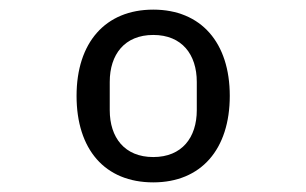

<svg xmlns="http://www.w3.org/2000/svg" viewBox="-20 -730 640 401"><path d="M300.1 -349.1C399.9 -349.1 459.9 -418 459.9 -529.8C459.9 -641 399.9 -709.9 300.1 -709.9C199.9 -709.9 139.9 -641 139.9 -529.8C139.9 -418 198.9 -349.1 300.1 -349.1ZM209.2 -500V-558.9C209.2 -616.1 240.1 -657 300.1 -657C360.1 -657 391 -616.1 391 -558.9V-500C391 -442.8 360.1 -402 300.1 -402C240.1 -402 209.2 -442.8 209.2 -500Z"/></svg>

Font: Margiela Mono
Style: Regular
Weight: 400
Designer: Mike Abbink, Paul van der Laan, Pieter van Rosmalen
Foundry: Bold Monday
Version: Version 2.003 2021